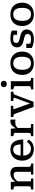

<svg xmlns="http://www.w3.org/2000/svg" viewBox="1859 -2675 828 4586"><g transform="rotate(-90 2273.0 -382.0)"><path d="M39 0V-54H42Q65 -54 82 -58.5Q99 -63 108 -75Q117 -87 117 -108V-435Q117 -449 109.5 -456Q102 -463 86.5 -467.5Q71 -472 48 -476L39 -478V-538H218L230 -421L235 -417V-63Q235 -60 245.5 -58Q256 -56 271 -55Q286 -54 299 -54H303V0ZM660 0H396V-54H399Q412 -54 427 -55Q442 -56 452.5 -58Q463 -60 463 -63V-384Q463 -413 456 -432Q449 -451 432 -460.5Q415 -470 386 -470Q356 -470 327 -457Q298 -444 270.5 -417.5Q243 -391 215 -351V-413Q242 -456 274 -486Q306 -516 344 -532Q382 -548 425 -548Q475 -548 509.5 -531Q544 -514 562.5 -479.5Q581 -445 581 -393V-108Q581 -87 590.5 -75Q600 -63 616.5 -58.5Q633 -54 657 -54H660Z M848 -264Q848 -208 860 -168.5Q872 -129 895 -104.5Q918 -80 949 -68.5Q980 -57 1018 -57Q1058 -57 1088 -71Q1118 -85 1140 -107Q1162 -129 1177 -155L1232 -113Q1212 -76 1180.5 -47.5Q1149 -19 1106 -3.5Q1063 12 1009 12Q928 12 864.5 -20.5Q801 -53 765 -115Q729 -177 729 -265Q729 -350 762.5 -413.5Q796 -477 855 -512.5Q914 -548 991 -548Q1052 -548 1097.5 -529Q1143 -510 1172.5 -471.5Q1202 -433 1217.5 -375.5Q1233 -318 1234 -241H820V-304H1143L1118 -280Q1116 -336 1108.5 -375Q1101 -414 1086 -437Q1071 -460 1048 -470.5Q1025 -481 992 -481Q959 -481 932.5 -468.5Q906 -456 887 -429.5Q868 -403 858 -362Q848 -321 848 -264Z M1709 -544V-426Q1702 -428 1691 -429.5Q1680 -431 1667.5 -431.5Q1655 -432 1644 -432Q1618 -432 1597 -427.5Q1576 -423 1558 -413.5Q1540 -404 1524 -388.5Q1508 -373 1491 -350L1490 -393Q1515 -443 1540.5 -477.5Q1566 -512 1597.5 -530Q1629 -548 1671 -548Q1683 -548 1694 -547Q1705 -546 1709 -544ZM1314 0V-54H1317Q1351 -54 1371.5 -65Q1392 -76 1392 -108V-435Q1392 -449 1384.5 -456Q1377 -463 1361.5 -467.5Q1346 -472 1323 -476L1314 -478V-538H1492L1505 -396L1510 -400V-73Q1510 -65 1523 -60.5Q1536 -56 1553.5 -55Q1571 -54 1586 -54H1605V0Z M2233 -458Q2233 -463 2222 -468.5Q2211 -474 2194.5 -476.5Q2178 -479 2159 -479H2154V-538H2377V-478H2372Q2354 -478 2340 -474Q2326 -470 2315.5 -459.5Q2305 -449 2297 -428L2135 5H2011L1850 -434Q1843 -452 1833 -461.5Q1823 -471 1808.5 -474.5Q1794 -478 1774 -478H1770V-538H2039V-479H2034Q2014 -479 1996 -478.5Q1978 -478 1966.5 -476.5Q1955 -475 1955 -471L2107 -45L2090 -63Z M2561 -634Q2526 -634 2505 -652Q2484 -670 2484 -706Q2484 -740 2505 -758Q2526 -776 2561 -776Q2595 -776 2616 -758Q2637 -740 2637 -706Q2637 -671 2616 -652.5Q2595 -634 2561 -634ZM2626 -538V-104Q2626 -74 2646.5 -64Q2667 -54 2702 -54H2705V0H2430V-54H2433Q2468 -54 2488.5 -64Q2509 -74 2509 -104V-435Q2509 -455 2492 -462Q2475 -469 2440 -476L2430 -478V-538Z M3334 -268Q3334 -183 3300 -120Q3266 -57 3203 -22.5Q3140 12 3055 12Q2970 12 2907.5 -22.5Q2845 -57 2810.5 -120Q2776 -183 2776 -268Q2776 -332 2795.5 -384Q2815 -436 2851.5 -472.5Q2888 -509 2939.5 -528.5Q2991 -548 3055 -548Q3119 -548 3170.5 -528.5Q3222 -509 3258.5 -472.5Q3295 -436 3314.5 -384Q3334 -332 3334 -268ZM2899 -268Q2899 -197 2916.5 -150Q2934 -103 2968.5 -79.5Q3003 -56 3055 -56Q3108 -56 3142.5 -79Q3177 -102 3194 -149.5Q3211 -197 3211 -268Q3211 -338 3194 -385Q3177 -432 3142.5 -456Q3108 -480 3055 -480Q3003 -480 2968.5 -456Q2934 -432 2916.5 -385Q2899 -338 2899 -268Z M3754 -138Q3754 -161 3742.5 -176Q3731 -191 3711.5 -200.5Q3692 -210 3667.5 -216Q3643 -222 3616 -228Q3583 -236 3551 -246.5Q3519 -257 3492.5 -274Q3466 -291 3450 -319Q3434 -347 3434 -389Q3434 -439 3459.5 -475Q3485 -511 3532 -529.5Q3579 -548 3645 -548Q3697 -548 3735.5 -542Q3774 -536 3799 -527.5Q3824 -519 3835 -512V-388H3735V-489Q3747 -490 3754.5 -486.5Q3762 -483 3766 -477Q3770 -471 3771.5 -462.5Q3773 -454 3771 -444Q3759 -457 3740 -465.5Q3721 -474 3697.5 -478.5Q3674 -483 3645 -483Q3590 -483 3564.5 -463.5Q3539 -444 3539 -409Q3539 -386 3550 -371Q3561 -356 3581 -347Q3601 -338 3626.5 -331Q3652 -324 3681 -318Q3713 -310 3745.5 -299.5Q3778 -289 3804.5 -271.5Q3831 -254 3847 -226.5Q3863 -199 3863 -157Q3863 -106 3837.5 -68Q3812 -30 3761.5 -9Q3711 12 3636 12Q3584 12 3542.5 5Q3501 -2 3470.5 -13.5Q3440 -25 3419 -37V-168H3522V-34Q3505 -41 3496 -49.5Q3487 -58 3483.5 -67Q3480 -76 3481 -84Q3482 -92 3486 -98Q3501 -85 3523 -75Q3545 -65 3573.5 -59.5Q3602 -54 3636 -54Q3676 -54 3701.5 -63Q3727 -72 3740.5 -91Q3754 -110 3754 -138Z M4502 -268Q4502 -183 4468 -120Q4434 -57 4371 -22.5Q4308 12 4223 12Q4138 12 4075.5 -22.5Q4013 -57 3978.5 -120Q3944 -183 3944 -268Q3944 -332 3963.5 -384Q3983 -436 4019.5 -472.5Q4056 -509 4107.5 -528.5Q4159 -548 4223 -548Q4287 -548 4338.5 -528.5Q4390 -509 4426.5 -472.5Q4463 -436 4482.5 -384Q4502 -332 4502 -268ZM4067 -268Q4067 -197 4084.5 -150Q4102 -103 4136.5 -79.5Q4171 -56 4223 -56Q4276 -56 4310.5 -79Q4345 -102 4362 -149.5Q4379 -197 4379 -268Q4379 -338 4362 -385Q4345 -432 4310.5 -456Q4276 -480 4223 -480Q4171 -480 4136.5 -456Q4102 -432 4084.5 -385Q4067 -338 4067 -268Z"/></g></svg>

Font: Roboto Serif 20pt Medium
Style: Regular
Weight: 500
Version: Version 1.008